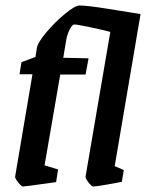

<svg xmlns="http://www.w3.org/2000/svg" viewBox="-20 -669 531 698"><path d="M397 -65 430 -51 423 -8Q420 -7 374.5 1Q329 9 319 9Q313 9 301.5 -6Q290 -21 291 -27L381 -553Q351 -561 305.5 -570.5Q260 -580 250 -580Q243 -580 234 -563Q225 -546 221 -525L210 -459L302 -457L291 -398H199L142 -68L191 -53L184 -7Q72 9 63 9Q58 9 46 -6Q34 -21 35 -27L98 -399H51L58 -443L109 -462L114 -494Q117 -514 148.5 -551.5Q180 -589 216.5 -619Q253 -649 269 -649Q297 -649 368.5 -637.5Q440 -626 453 -624L491 -618Z"/></svg>

Font: Grenze Medium
Style: Italic
Weight: 500
Italic angle: -10°
Designer: Renata Polastri
Foundry: Omnibus-Type
Version: Version 1.002; ttfautohint (v1.8)